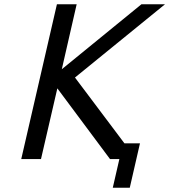

<svg xmlns="http://www.w3.org/2000/svg" viewBox="-20 -749 797 904"><path d="M566 -74H639L591 135H511L542 0H498L250 -333L173 0H80L248 -729H341L271 -423L646 -729H757L333 -384Z"/></svg>

Font: Miedinger
Style: Italic
Weight: 400
Italic angle: -13°
Version: Version 001.000